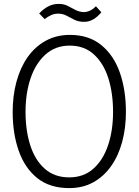

<svg xmlns="http://www.w3.org/2000/svg" viewBox="-20 -956 711 985"><path d="M335 9Q235 9 171 -42.5Q107 -94 76 -182.5Q45 -271 45 -382Q45 -465 64.5 -537Q84 -609 121.5 -662.5Q159 -716 214 -746.5Q269 -777 339 -777Q436 -777 500 -724.5Q564 -672 595 -583Q626 -494 626 -382Q626 -300 607 -229Q588 -158 550.5 -104.5Q513 -51 459 -21Q405 9 335 9ZM335 -46Q409 -46 459 -90.5Q509 -135 534.5 -211Q560 -287 560 -382Q560 -479 535.5 -555.5Q511 -632 461.5 -677Q412 -722 338 -722Q264 -722 213.5 -676.5Q163 -631 137 -554.5Q111 -478 111 -382Q111 -286 135.5 -210Q160 -134 210 -90Q260 -46 335 -46ZM472 -924 500 -893Q481 -870 459 -857Q437 -844 412 -844Q383 -844 362 -854.5Q341 -865 321.5 -875.5Q302 -886 278 -886Q260 -886 243.5 -879Q227 -872 209 -858L181 -887Q204 -911 228 -923.5Q252 -936 281 -936Q308 -936 328 -925.5Q348 -915 367 -905Q386 -895 409 -894Q426 -894 442 -901.5Q458 -909 472 -924Z"/></svg>

Font: Yaldevi ExtraLight Light
Style: Regular
Weight: 300
Version: Version 1.100